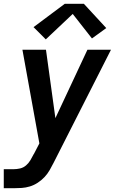

<svg xmlns="http://www.w3.org/2000/svg" viewBox="-24 -784 644 1019"><path d="M-4 215V114H48Q65 114 82.5 110Q100 106 114 94Q128 82 137.5 66Q147 50 155 34Q155 34 155 33.5Q155 33 156 33L185 -23L95 -520H220L270 -157L440 -520H565L261 79Q251 99 239.5 119Q228 139 212 156Q196 173 176 186Q156 199 134.5 205.5Q113 212 91.5 213.5Q70 215 48 215ZM219 -575 154 -640 320 -764H421L540 -635L464 -580L362 -710Z"/></svg>

Font: Iosevka SS04 Extended Oblique
Style: Bold
Weight: 700
Width: 7
Italic angle: -9°
Monospace: yes
Designer: Belleve Invis
Foundry: Belleve Invis
Version: Version 19.0.0; ttfautohint (v1.8.4)